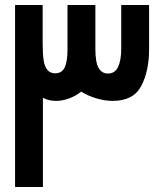

<svg xmlns="http://www.w3.org/2000/svg" viewBox="-20 -745 640 765"><path d="M40 -725H150V-570.5Q150 -530 153.8 -505.2Q157.5 -480.5 168.5 -466.8Q179.5 -453 200 -453Q227 -453 238 -476.8Q249 -500.5 249 -549.5V-725H360V-550.5Q360 -496 373 -474Q386 -452 410 -452Q438 -452 450.5 -478.5Q463 -505 463 -550.5V-725H574V-548Q574 -462 542.8 -402.5Q511.5 -343 429 -343Q397.5 -343 363.5 -353.2Q329.5 -363.5 303.5 -380Q282.5 -363 256 -353Q229.5 -343 203.5 -343Q173.5 -343 151 -355.5V0H40Z"/></svg>

Font: JuliaMono ExtraBold
Style: Italic
Weight: 800
Italic angle: -9°
Monospace: yes
Designer: cormullion
Foundry: corm
Version: Version 0.057; ttfautohint (v1.8.4)